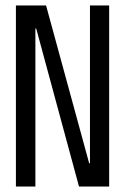

<svg xmlns="http://www.w3.org/2000/svg" viewBox="-20 -680 456 700"><path d="M38 0V-660H148L305 -85H308V-660H378V0H268L112 -576H109V0Z"/></svg>

Font: Bricolage Grotesque 48pt Condensed Light
Style: Regular
Weight: 300
Width: 3
Designer: Mathieu Triay
Foundry: Atelier Triay
Version: Version 1.000; ttfautohint (v1.8.4.7-5d5b);gftools[0.9.32]